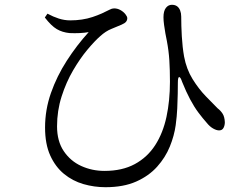

<svg xmlns="http://www.w3.org/2000/svg" viewBox="-20 -743 1040 801"><path d="M167 -670 178 -686Q202 -673 225.5 -665.5Q249 -658 273 -658Q298 -658 321.5 -661.5Q345 -665 366 -672Q387 -679 405 -687Q429 -698 438 -703Q447 -708 456 -708Q470 -708 482.5 -701Q495 -694 503 -684Q511 -674 511 -667Q511 -659 506 -652.5Q501 -646 487 -640Q469 -632 445 -622.5Q421 -613 398 -592Q375 -572 344.5 -535.5Q314 -499 285 -449.5Q256 -400 237 -340.5Q218 -281 218 -216Q218 -154 246 -112.5Q274 -71 319 -50.5Q364 -30 416 -30Q490 -30 542.5 -58.5Q595 -87 627.5 -137.5Q660 -188 674.5 -255.5Q689 -323 689 -402Q689 -451 686.5 -491Q684 -531 676 -573Q673 -586 670 -603.5Q667 -621 664.5 -639Q662 -657 662 -671Q662 -697 672 -710Q682 -723 697 -723Q710 -723 718.5 -717Q727 -711 731.5 -699.5Q736 -688 736 -674Q736 -636 738.5 -591.5Q741 -547 748 -507Q758 -454 783.5 -413Q809 -372 838 -342Q867 -312 888 -291Q900 -282 908.5 -269Q917 -256 918 -233Q918 -220 912.5 -209.5Q907 -199 894 -199Q883 -199 869 -207Q855 -215 843 -230Q826 -249 808 -273Q790 -297 773 -329Q756 -361 740 -401Q733 -422 727.5 -421.5Q722 -421 722 -398Q722 -379 721.5 -351.5Q721 -324 719.5 -291Q718 -258 713 -221Q707 -177 688.5 -131.5Q670 -86 635.5 -47.5Q601 -9 548 14.5Q495 38 420 38Q373 38 328 25Q283 12 247 -17.5Q211 -47 189.5 -94.5Q168 -142 168 -211Q168 -285 192.5 -355Q217 -425 258.5 -489.5Q300 -554 350 -609Q333 -606 312.5 -605Q292 -604 270 -605Q240 -608 217 -621.5Q194 -635 167 -670Z"/></svg>

Font: Early Summer Mincho
Style: Regular
Weight: 400
Designer: GuiWonder
Version: Version 1.002